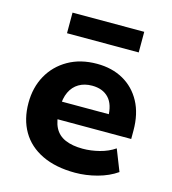

<svg xmlns="http://www.w3.org/2000/svg" viewBox="-108 -800 808 900"><g transform="rotate(15 296.0 -350.0)"><path d="M338 11Q244 11 177.5 -21Q111 -53 77 -111.5Q43 -170 43 -249Q43 -324 75.5 -382.5Q108 -441 167.5 -475Q227 -509 307 -509Q380 -509 435 -478Q490 -447 521 -389.5Q552 -332 552 -251V-210H170V-295H435L421 -280Q421 -342 392 -373Q363 -404 311 -404Q274 -404 247 -388Q220 -372 205.5 -341.5Q191 -311 191 -266V-253Q191 -201 207.5 -169Q224 -137 258.5 -122Q293 -107 344 -107Q383 -107 424.5 -117.5Q466 -128 498 -150L539 -46Q499 -18 445 -3.5Q391 11 338 11ZM133 -611V-711H481V-611Z"/></g></svg>

Font: Nunito Sans 9pt ExtraBold
Style: Regular
Weight: 800
Version: Version 3.101;gftools[0.9.27]